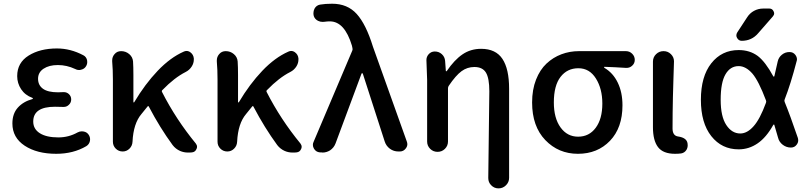

<svg xmlns="http://www.w3.org/2000/svg" viewBox="-20 -830 4451 1052"><path d="M288.1 12.7Q182.6 12.7 115.2 -31.7Q47.9 -76.2 47.9 -153.3Q47.9 -207 77.6 -240.2Q107.4 -273.4 157.2 -287.1Q160.2 -288.1 160.2 -290.5Q160.2 -293 157.2 -293.9Q117.2 -308.6 95.7 -341.3Q74.2 -374 74.2 -413.1Q74.2 -486.3 136.7 -525.4Q199.2 -564.5 292 -564.5Q366.2 -564.5 436.5 -527.3Q452.1 -519.5 457 -501Q458 -495.1 458 -490.2Q458 -477.5 451.2 -466.8Q442.4 -452.1 424.8 -448.2Q418.9 -446.3 413.1 -446.3Q401.4 -446.3 391.6 -452.1Q345.7 -473.6 296.9 -473.6Q249 -473.6 218.8 -453.6Q188.5 -433.6 188.5 -398.4Q188.5 -363.3 215.3 -343.8Q242.2 -324.2 297.9 -324.2Q310.5 -324.2 327.1 -325.2Q328.1 -325.2 330.1 -325.2Q345.7 -325.2 357.4 -314.5Q370.1 -302.7 370.1 -285.2Q370.1 -267.6 357.4 -255.9Q345.7 -244.1 329.1 -244.1Q328.1 -244.1 327.1 -244.1Q303.7 -245.1 281.2 -245.1Q162.1 -245.1 162.1 -164.1Q162.1 -123 198.2 -100.1Q234.4 -77.1 299.8 -77.1Q356.4 -77.1 405.3 -104.5Q416 -110.4 428.7 -110.4Q433.6 -110.4 438.5 -109.4Q456.1 -106.4 465.8 -91.8Q473.6 -80.1 473.6 -66.4Q473.6 -62.5 472.7 -57.6Q468.8 -39.1 453.1 -29.3Q381.8 12.7 288.1 12.7Z M1052.7 -43.9Q1059.6 -35.2 1059.6 -25.4Q1059.6 -19.5 1056.6 -13.7Q1049.8 2.9 1032.2 4.9L1019.5 5.9Q1014.6 5.9 1009.8 5.9Q987.3 5.9 966.8 -2.9Q942.4 -13.7 925.8 -35.2Q856.4 -129.9 795.9 -245.1Q793 -252 788.1 -246.1Q757.8 -209 754.9 -205.1Q710.9 -153.3 706.1 -53.7Q705.1 -31.2 689.5 -15.6Q673.8 0 652.3 0Q629.9 0 614.3 -15.6Q598.6 -31.2 598.6 -53.7V-393.6Q598.6 -449.2 594.7 -493.2Q594.7 -496.1 594.7 -499Q594.7 -518.6 607.4 -533.2Q621.1 -549.8 643.6 -549.8Q668.9 -549.8 688 -533.7Q707 -517.6 709 -493.2Q710.9 -462.9 710.9 -418.9V-271.5Q710.9 -268.6 712.9 -268.6Q714.8 -268.6 715.8 -270.5Q774.4 -369.1 843.8 -441.9Q913.1 -514.6 986.3 -546.9Q994.1 -550.8 1002 -550.8Q1012.7 -550.8 1022.5 -543.9Q1040 -531.2 1042 -509.8Q1042 -506.8 1042 -503.9Q1042 -484.4 1031.2 -466.8Q1018.6 -446.3 997.1 -435.5Q935.5 -404.3 870.1 -336.9Q864.3 -332 868.2 -325.2Q944.3 -175.8 1052.7 -43.9Z M1626 -43.9Q1632.8 -35.2 1632.8 -25.4Q1632.8 -19.5 1629.9 -13.7Q1623 2.9 1605.5 4.9L1592.8 5.9Q1587.9 5.9 1583 5.9Q1560.5 5.9 1540 -2.9Q1515.6 -13.7 1499 -35.2Q1429.7 -129.9 1369.1 -245.1Q1366.2 -252 1361.3 -246.1Q1331.1 -209 1328.1 -205.1Q1284.2 -153.3 1279.3 -53.7Q1278.3 -31.2 1262.7 -15.6Q1247.1 0 1225.6 0Q1203.1 0 1187.5 -15.6Q1171.9 -31.2 1171.9 -53.7V-393.6Q1171.9 -449.2 1168 -493.2Q1168 -496.1 1168 -499Q1168 -518.6 1180.7 -533.2Q1194.3 -549.8 1216.8 -549.8Q1242.2 -549.8 1261.2 -533.7Q1280.3 -517.6 1282.2 -493.2Q1284.2 -462.9 1284.2 -418.9V-271.5Q1284.2 -268.6 1286.1 -268.6Q1288.1 -268.6 1289.1 -270.5Q1347.7 -369.1 1417 -441.9Q1486.3 -514.6 1559.6 -546.9Q1567.4 -550.8 1575.2 -550.8Q1585.9 -550.8 1595.7 -543.9Q1613.3 -531.2 1615.2 -509.8Q1615.2 -506.8 1615.2 -503.9Q1615.2 -484.4 1604.5 -466.8Q1591.8 -446.3 1570.3 -435.5Q1508.8 -404.3 1443.4 -336.9Q1437.5 -332 1441.4 -325.2Q1517.6 -175.8 1626 -43.9Z M1818.4 -43.9Q1809.6 -20.5 1788.1 -5.9Q1768.6 5.9 1747.1 5.9Q1744.1 5.9 1741.2 4.9H1732.4Q1710.9 2.9 1700.2 -15.6Q1694.3 -25.4 1694.3 -36.1Q1694.3 -44.9 1698.2 -52.7L1910.2 -552.7Q1913.1 -558.6 1911.1 -566.4L1908.2 -580.1Q1868.2 -712.9 1787.1 -712.9Q1772.5 -712.9 1759.8 -710.9Q1753.9 -710 1748 -710Q1734.4 -710 1722.7 -715.8Q1705.1 -724.6 1699.2 -742.2Q1697.3 -750 1697.3 -757.8Q1697.3 -770.5 1703.1 -782.2Q1712.9 -800.8 1733.4 -804.7Q1761.7 -809.6 1799.8 -809.6Q1883.8 -809.6 1934.6 -753.4Q1985.4 -697.3 2023.4 -574.2L2209 -54.7Q2211.9 -46.9 2211.9 -40Q2211.9 -28.3 2204.1 -17.6Q2191.4 0 2170.9 0H2163.1Q2136.7 0 2116.2 -15.1Q2095.7 -30.3 2087.9 -54.7L1967.8 -426.8Q1966.8 -428.7 1964.4 -428.7Q1961.9 -428.7 1960.9 -426.8Z M2769.5 144.5Q2769.5 168 2752.4 185.1Q2735.4 202.1 2711.9 202.1H2710.9Q2687.5 202.1 2670.9 184.6Q2655.3 168.9 2655.3 145.5L2661.1 -330.1Q2661.1 -401.4 2642.6 -432.1Q2624 -462.9 2579.1 -462.9Q2540 -462.9 2508.8 -439.9Q2477.5 -417 2438.5 -359.4Q2434.6 -353.5 2434.6 -345.7V-54.7Q2434.6 -31.2 2418 -14.6Q2401.4 2 2377.4 2Q2353.5 2 2336.9 -14.6Q2320.3 -31.2 2320.3 -54.7V-392.6L2316.4 -501Q2316.4 -518.6 2328.1 -532.2Q2341.8 -547.9 2362.3 -547.9Q2384.8 -547.9 2400.9 -533.2Q2417 -518.6 2418.9 -496.1L2422.9 -440.4Q2423.8 -439.5 2425.3 -439.5Q2426.8 -439.5 2427.7 -440.4Q2469.7 -502 2514.2 -532.2Q2558.6 -562.5 2616.2 -562.5Q2696.3 -562.5 2732.9 -507.3Q2769.5 -452.1 2769.5 -343.8Z M3146.5 12.7Q3040 12.7 2967.8 -62.5Q2895.5 -137.7 2895.5 -268.6Q2895.5 -338.9 2917 -393.6Q2938.5 -448.2 2974.6 -481.9Q3010.7 -515.6 3056.2 -532.7Q3101.6 -549.8 3152.3 -549.8H3409.2Q3429.7 -549.8 3443.8 -535.6Q3458 -521.5 3458 -502Q3458 -482.4 3443.4 -469.7Q3430.7 -458 3413.1 -458Q3412.1 -458 3410.2 -458Q3351.6 -461.9 3292 -463.9Q3290 -463.9 3290 -461.4Q3290 -459 3292 -458Q3338.9 -430.7 3364.7 -377.4Q3390.6 -324.2 3390.6 -252.9Q3390.6 -129.9 3322.3 -58.6Q3253.9 12.7 3146.5 12.7ZM3147.5 -81.1Q3208 -81.1 3244.1 -129.9Q3280.3 -178.7 3280.3 -262.7Q3280.3 -343.8 3245.1 -399.9Q3210 -456.1 3148.9 -456.1Q3087.9 -456.1 3051.3 -408.7Q3014.6 -361.3 3014.6 -268.6Q3014.6 -182.6 3051.3 -131.8Q3087.9 -81.1 3147.5 -81.1Z M3678.7 12.7Q3613.3 12.7 3585.4 -23.9Q3557.6 -60.5 3557.6 -132.8V-492.2Q3557.6 -516.6 3574.7 -533.2Q3591.8 -549.8 3615.2 -549.8H3616.2Q3639.6 -549.8 3656.2 -533.2Q3672.9 -516.6 3672.9 -494.1Q3672.9 -491.2 3669.9 -398.4Q3668 -335 3667 -297.9Q3666 -260.7 3665.5 -211.4Q3665 -162.1 3665 -126Q3665 -85.9 3696.3 -82Q3742.2 -75.2 3747.1 -44.9Q3748 -39.1 3748 -34.2Q3748 -20.5 3741.2 -8.8Q3730.5 7.8 3711.9 10.7Q3697.3 12.7 3678.7 12.7Z M4176.8 -266.6Q4179.7 -273.4 4176.8 -280.3Q4136.7 -386.7 4102.5 -426.8Q4066.4 -467.8 4027.3 -467.8Q3981.4 -467.8 3955.1 -422.9Q3928.7 -377.9 3928.7 -283.2Q3928.7 -191.4 3959.5 -145Q3990.2 -98.6 4036.1 -98.6Q4074.2 -98.6 4109.4 -138.7Q4143.6 -176.8 4176.8 -266.6ZM4279.3 -285.2Q4276.4 -278.3 4279.3 -271.5Q4309.6 -197.3 4351.6 -74.2Q4353.5 -67.4 4353.5 -60.5Q4353.5 -48.8 4345.7 -38.1Q4334 -21.5 4313.5 -21.5Q4289.1 -21.5 4269 -36.6Q4249 -51.8 4243.2 -75.2Q4231.4 -115.2 4222.7 -145.5Q4222.7 -147.5 4220.2 -147.5Q4217.8 -147.5 4216.8 -145.5Q4178.7 -77.1 4131.8 -44.9Q4084 -11.7 4027.3 -11.7Q3934.6 -11.7 3877.4 -84Q3820.3 -156.2 3820.3 -283.2Q3820.3 -411.1 3877.4 -483.4Q3934.6 -555.7 4027.3 -555.7Q4087.9 -555.7 4131.8 -523.4Q4173.8 -491.2 4216.8 -412.1Q4217.8 -410.2 4219.7 -410.2Q4221.7 -410.2 4222.7 -412.1Q4231.4 -447.3 4241.2 -493.2Q4246.1 -515.6 4264.2 -530.3Q4282.2 -544.9 4305.7 -544.9Q4326.2 -544.9 4337.9 -529.3Q4346.7 -517.6 4346.7 -504.9Q4346.7 -500 4344.7 -494.1Q4312.5 -370.1 4279.3 -285.2ZM4073.2 -734.4Q4087.9 -757.8 4111.3 -770.5Q4134.8 -783.2 4162.1 -783.2H4195.3Q4211.9 -783.2 4218.8 -767.6Q4221.7 -761.7 4221.7 -756.8Q4221.7 -748 4214.8 -740.2L4133.8 -647.5Q4098.6 -606.4 4043.9 -606.4Q4027.3 -606.4 4018.6 -622.1Q4014.6 -628.9 4014.6 -635.7Q4014.6 -644.5 4019.5 -652.3Z"/></svg>

Font: Gen Jyuu Gothic Medium
Style: Regular
Weight: 500
Designer: [Source Han Sans]
Ryoko NISHIZUKA  (kana & ideographs); Paul D. Hunt (Latin, Greek & Cyrillic); Wenlong ZHANG  (bopomofo
Version: Version 1.002.20150607